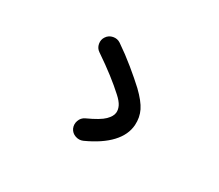

<svg xmlns="http://www.w3.org/2000/svg" viewBox="-107 -885 1214 1063"><g transform="rotate(30 500.0 -353.5)"><path d="M498 -66Q475 -56 450.5 -64.5Q426 -73 415 -96Q405 -119 413.5 -143.5Q422 -168 445 -179Q522 -214 549 -241Q576 -268 578 -292Q580 -312 569.5 -333.5Q559 -355 530 -381Q493 -415 444 -453Q395 -491 330 -535Q309 -549 304.5 -574.5Q300 -600 314 -620Q328 -641 353.5 -646Q379 -651 400 -637Q459 -597 514.5 -551.5Q570 -506 611 -468Q665 -416 685 -375Q705 -334 702 -285Q698 -221 646.5 -165.5Q595 -110 498 -66Z"/></g></svg>

Font: Zen Maru Gothic
Style: Bold
Weight: 700
Designer: Yoshimichi Ohira
Foundry: Positype
Version: Version 1.001